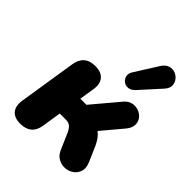

<svg xmlns="http://www.w3.org/2000/svg" viewBox="-221 -909 1042 1042"><g transform="rotate(45 299.5 -388.0)"><path d="M115 9Q70 9 49 -16Q28 -41 35 -88L87 -419Q100 -501 183 -501Q228 -501 249.5 -476Q271 -451 264 -405L250 -318H297L425 -470Q444 -493 468 -498Q492 -503 513.5 -495Q535 -487 548.5 -469.5Q562 -452 561.5 -428.5Q561 -405 540 -379L440 -260Q457 -247 469.5 -229Q482 -211 491 -190L526 -109Q541 -76 533.5 -50.5Q526 -25 505.5 -10Q485 5 459 7Q433 9 409 -3.5Q385 -16 372 -46L331 -140Q320 -163 307.5 -172.5Q295 -182 274 -182H228L211 -73Q199 9 115 9ZM429 -563Q412 -545 392.5 -543Q373 -541 358.5 -552Q344 -563 340 -581.5Q336 -600 350 -621L432 -751Q448 -775 468.5 -781.5Q489 -788 508.5 -781Q528 -774 540.5 -757.5Q553 -741 553 -720.5Q553 -700 534 -679Z"/></g></svg>

Font: Nunito Black
Style: Italic
Weight: 900
Italic angle: -9°
Designer: Vernon Adams
Foundry: Vernon Adams
Version: Version 3.601; ttfautohint (v1.8.2.53-6de2)